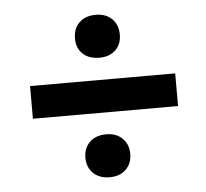

<svg xmlns="http://www.w3.org/2000/svg" viewBox="-43 -529 639 597"><g transform="rotate(-5 277.0 -230.5)"><path d="M54 -179V-281H507V-179ZM277 -350Q244 -350 225 -368Q206 -386 206 -416Q206 -447 225 -465.5Q244 -484 277 -484Q308 -484 327 -465.5Q346 -447 346 -416Q346 -386 327 -368Q308 -350 277 -350ZM277 23Q244 23 225 4.5Q206 -14 206 -44Q206 -74 225 -92.5Q244 -111 277 -111Q308 -111 327 -92.5Q346 -74 346 -44Q346 -14 327 4.5Q308 23 277 23Z"/></g></svg>

Font: Ysabeau Infant ExtraBold
Style: Italic
Weight: 800
Italic angle: -12°
Designer: Christian Thalmann (Catharsis Fonts)
Version: Version 2.001;gftools[0.9.30]; featfreeze: ss01,ss02,lnum